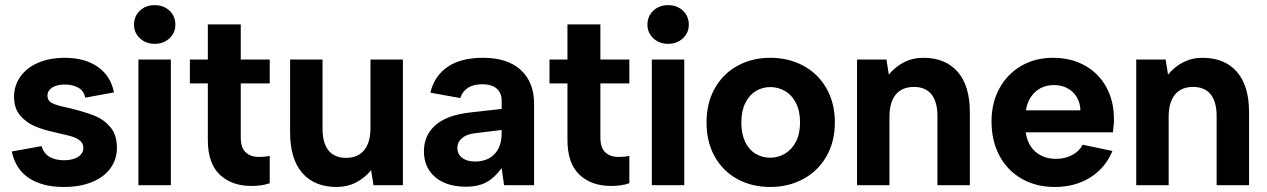

<svg xmlns="http://www.w3.org/2000/svg" viewBox="-20 -737 5040 764"><path d="M26.9 -134.2 145.4 -155.6Q154.3 -125.7 177.7 -112.5Q201.1 -99.3 234.5 -99.3Q270.4 -99.3 291 -113Q311.7 -126.7 311.7 -148.6Q311.7 -166 298.7 -177Q285.8 -187.9 266.6 -193.7Q247.4 -199.4 214.9 -206.4Q204.4 -208.9 196.5 -210.9Q152.5 -220.3 118.5 -234.8Q84.4 -249.3 60.2 -277.6Q35.9 -305.9 35.9 -351.4Q35.9 -396.4 60.9 -431.9Q85.9 -467.5 131.7 -487.2Q177.5 -507 237.5 -507Q317.6 -507 368.9 -471.2Q420.2 -435.4 433.6 -369.3L319.2 -348.4Q313.7 -375.8 291.3 -388.2Q268.9 -400.7 238 -400.7Q206.2 -400.7 187.5 -388.5Q168.9 -376.3 168.9 -355.9Q168.9 -337 185.3 -327.8Q201.8 -318.6 237.2 -311.1L263.6 -305.1Q320.6 -290.6 356.6 -276.4Q392.6 -262.2 418.9 -231.4Q445.2 -200.6 445.2 -149.1Q445.2 -104.1 420.4 -68.8Q395.7 -33.5 347.6 -13.3Q299.6 7 234.1 7Q148.9 7 95.4 -28.3Q41.8 -63.6 26.9 -134.2Z M530.8 -500H659.8V0H530.8ZM513.3 -638.8Q513.3 -672.4 536.6 -694.5Q559.9 -716.5 595.6 -716.5Q631.2 -716.5 654.5 -694.5Q677.9 -672.4 677.9 -638.8Q677.9 -606.7 654.5 -584.7Q631.2 -562.6 595.6 -562.6Q559.9 -562.6 536.6 -584.7Q513.3 -606.7 513.3 -638.8Z M981.1 3Q902 3 854.5 -42Q807 -87.1 807 -180.2V-405.2H735.5V-500H807V-640H938V-500H1053.3V-405.2H938V-190.2Q938 -148.8 957.7 -130.7Q977.4 -112.5 1010.3 -112.5Q1033.8 -112.5 1053.3 -116.5V-8Q1040.3 -3 1021 0Q1001.7 3 981.1 3Z M1583.2 0H1466.2L1456.7 -60Q1431.7 -29 1396.7 -11Q1361.7 7 1319.8 7Q1231.3 7 1182.8 -48.8Q1134.4 -104.5 1134.4 -209V-500H1263.4V-225Q1263.4 -168.2 1287 -138.6Q1310.7 -108.9 1357 -108.9Q1403.9 -108.9 1429 -139.3Q1454.2 -169.7 1454.2 -228.5V-500H1583.2Z M1666.9 -135Q1666.9 -199 1713.1 -239.3Q1759.4 -279.5 1850.9 -289.5L1976.2 -303.5V-337.9Q1976.2 -365.8 1957.2 -383.7Q1938.3 -401.7 1898 -401.7Q1864.2 -401.7 1842 -387.5Q1819.9 -373.2 1811.4 -346.8L1692.4 -368.3Q1708.4 -434.9 1761.1 -470.9Q1813.9 -507 1901.5 -507Q2000.1 -507 2052.6 -458.2Q2105.2 -409.4 2105.2 -324.8V0H1985.7L1976.2 -68.4Q1949.1 -30.4 1916.2 -12.2Q1883.2 6 1832.3 6Q1783.9 6 1746.4 -10.7Q1708.9 -27.5 1687.9 -59.2Q1666.9 -91 1666.9 -135ZM1976.2 -207.9V-219.8L1870.5 -206.9Q1836.2 -202.9 1818.1 -187.2Q1799.9 -171.5 1799.9 -147.6Q1799.9 -124.2 1818.6 -109.3Q1837.3 -94.3 1869.7 -94.3Q1919.9 -94.3 1948 -124Q1976.2 -153.6 1976.2 -207.9Z M2412.1 3Q2333 3 2285.5 -42Q2238 -87.1 2238 -180.2V-405.2H2166.5V-500H2238V-640H2369V-500H2484.3V-405.2H2369V-190.2Q2369 -148.8 2388.7 -130.7Q2408.4 -112.5 2441.3 -112.5Q2464.8 -112.5 2484.3 -116.5V-8Q2471.3 -3 2452 0Q2432.7 3 2412.1 3Z M2573.8 -500H2702.8V0H2573.8ZM2556.3 -638.8Q2556.3 -672.4 2579.6 -694.5Q2602.9 -716.5 2638.6 -716.5Q2674.2 -716.5 2697.5 -694.5Q2720.9 -672.4 2720.9 -638.8Q2720.9 -606.7 2697.5 -584.7Q2674.2 -562.6 2638.6 -562.6Q2602.9 -562.6 2579.6 -584.7Q2556.3 -606.7 2556.3 -638.8Z M2791.4 -250Q2791.4 -327 2824.3 -385.5Q2857.3 -444 2915.1 -475.5Q2972.9 -507 3044.9 -507Q3118 -507 3176.6 -475.5Q3235.3 -444 3268.6 -385.5Q3302 -327 3302 -250Q3302 -172.5 3268.2 -114.2Q3234.5 -56 3175.9 -24.5Q3117.3 7 3045 7Q2971.7 7 2914.1 -24.5Q2856.6 -56 2824 -114Q2791.4 -172 2791.4 -250ZM3163.5 -250Q3163.5 -295.3 3147.3 -327.1Q3131.2 -358.8 3103.9 -374.7Q3076.6 -390.5 3045.1 -390.5Q3013.6 -390.5 2987.5 -374.7Q2961.4 -358.8 2945.7 -327.1Q2929.9 -295.3 2929.9 -249.7Q2929.9 -204.2 2945.1 -172.5Q2960.3 -140.9 2986.5 -125.2Q3012.7 -109.5 3045 -109.5Q3075.8 -109.5 3103.2 -125.4Q3130.6 -141.4 3147 -173Q3163.5 -204.7 3163.5 -250Z M3390.3 -500H3507.3L3516.8 -440Q3541.8 -471 3576.8 -489Q3611.8 -507 3653.7 -507Q3742.2 -507 3790.7 -451.2Q3839.2 -395.5 3839.2 -291V0H3710.2V-275Q3710.2 -331.8 3686.5 -361.4Q3662.8 -391.1 3616.5 -391.1Q3569.6 -391.1 3544.5 -360.7Q3519.3 -330.3 3519.3 -271.5V0H3390.3Z M3925.4 -254.5Q3925.4 -327 3956.6 -384.8Q3987.9 -442.5 4043.6 -474.8Q4099.4 -507 4169.4 -507Q4241.5 -507 4296.5 -476.5Q4351.5 -446 4382 -390.7Q4412.5 -335.5 4412.5 -262.9V-248.9Q4411.5 -237.9 4410.5 -229.9Q4409.5 -222 4408.5 -210.4H4061.4Q4065.9 -178.1 4081.8 -154.2Q4097.8 -130.3 4123.5 -117.6Q4149.1 -104.9 4182 -104.9Q4217.9 -104.9 4246.5 -120.1Q4275.1 -135.3 4288.1 -161.2L4406.6 -136.2Q4378.1 -68.1 4317.8 -30.5Q4257.5 7 4177.5 7Q4102.9 7 4045.6 -25.7Q3988.4 -58.5 3956.9 -117.7Q3925.4 -177 3925.4 -254.5ZM4173.5 -398.6Q4143.6 -398.6 4120.1 -385.9Q4096.7 -373.2 4081.8 -350.6Q4066.9 -327.9 4062.4 -298.1H4279.1Q4278.6 -326.9 4264.9 -350.1Q4251.2 -373.2 4227.5 -385.9Q4203.9 -398.6 4173.5 -398.6Z M4501.3 -500H4618.3L4627.8 -440Q4652.8 -471 4687.8 -489Q4722.8 -507 4764.7 -507Q4853.2 -507 4901.7 -451.2Q4950.2 -395.5 4950.2 -291V0H4821.2V-275Q4821.2 -331.8 4797.5 -361.4Q4773.8 -391.1 4727.5 -391.1Q4680.6 -391.1 4655.5 -360.7Q4630.3 -330.3 4630.3 -271.5V0H4501.3Z"/></svg>

Font: AF Albert Sans Medium
Style: Regular
Weight: 500
Designer: Andreas Rasmussen
Foundry: a.Foundry
Version: Version 1.300;Glyphs 3.2 (3231)